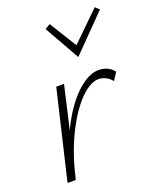

<svg xmlns="http://www.w3.org/2000/svg" viewBox="-129 -755 685 834"><g transform="rotate(-20 214.0 -338.5)"><path d="M402 -382 379 -347Q367 -362 351 -370Q335 -378 318 -378Q281 -378 235.5 -333.5Q190 -289 147.5 -205.5Q105 -122 79 -12L76 0H38L135 -410H171L125 -211Q171 -308 227 -361.5Q283 -415 332 -415Q376 -415 402 -382ZM177 -661 201 -675 279 -549 410 -677 428 -660 269 -498Z"/></g></svg>

Font: Ysabeau Light
Style: Italic
Weight: 300
Italic angle: -12°
Designer: Christian Thalmann (Catharsis Fonts)
Version: Version 0.003